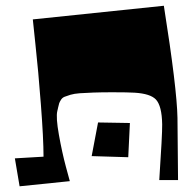

<svg xmlns="http://www.w3.org/2000/svg" viewBox="-20 -654 683 674"><path d="M324.2 -224.1 436 -222.2 430.2 -102.1 301.8 -106ZM32.2 -98.1 132.8 -104Q132.8 -167 123.5 -287.6Q114.3 -408.2 104.5 -497.1L95.2 -585.9L555.2 -633.8Q601.1 -344.2 603 -240.2L605 -22H539.1Q549.8 -182.6 549.3 -217.3Q548.3 -282.2 527.3 -304.7Q507.8 -325.2 452.6 -328.6Q429.7 -330.1 375 -330.1Q336.4 -330.1 308.3 -329.1Q280.3 -328.1 260.3 -326.7Q240.2 -325.2 227.3 -321.3Q214.4 -317.4 206.5 -314.2Q198.7 -311 194.1 -303.7Q189.5 -296.4 187.7 -291.3Q186 -286.1 183.6 -274.9Q183.1 -272.5 182.9 -271.2Q182.6 -270 182.1 -268.1Q181.6 -266.1 181.2 -264.2Q175.8 -242.2 186.8 -180.7Q197.8 -119.1 211.4 -68.4L225.1 -18.1L48.8 0Z"/></svg>

Font: Some Time Later
Style: Regular
Weight: 400
Version: Version 003.300